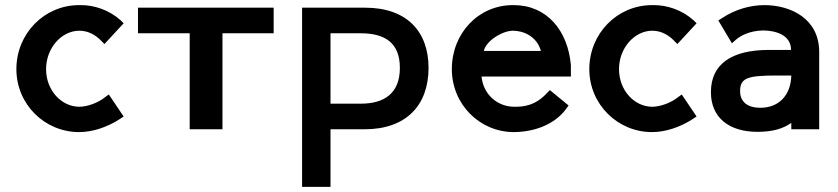

<svg xmlns="http://www.w3.org/2000/svg" viewBox="-20 -505 3272 750"><path d="M297 -485H289C153 -485 44 -374 44 -235C44 -97 155 11 289 11C341 11 399 -8 448 -40L463 -50L405 -136L390 -125C364 -104 322 -88 290 -88C220 -88 160 -152 160 -235C160 -317 220 -385 290 -385C325 -385 354 -368 375 -346L388 -333L463 -414L451 -426C405 -467 347 -485 297 -485Z M519 -375H721V0H849V-375H1049V-475H519Z M1160 -475V225H1271V0H1404C1568 0 1654 -95 1654 -240C1654 -381 1570 -475 1406 -475ZM1271 -100V-375H1389C1482 -375 1542 -339 1542 -240C1542 -141 1482 -100 1389 -100Z M1870 -306C1878 -345 1942 -385 1984 -385C2025 -385 2077 -363 2093 -306ZM2128 -153 2117 -142C2087 -109 2050 -88 1997 -88H1989C1925 -88 1868 -134 1861 -206H2210V-251C2198 -386 2116 -485 1987 -485H1983C1849 -485 1745 -375 1745 -235C1745 -98 1853 11 1988 11C2071 10 2147 -20 2191 -79L2201 -93Z M2535 -485H2527C2391 -485 2282 -374 2282 -235C2282 -97 2393 11 2527 11C2579 11 2637 -8 2686 -40L2701 -50L2643 -136L2628 -125C2602 -104 2560 -88 2528 -88C2458 -88 2398 -152 2398 -235C2398 -317 2458 -385 2528 -385C2563 -385 2592 -368 2613 -346L2626 -333L2701 -414L2689 -426C2643 -467 2585 -485 2535 -485Z M3071 -210C3069 -131 3021 -84 2950 -84C2900 -84 2871 -107 2871 -149C2871 -201 2901 -210 3014 -210ZM3180 -302C3180 -432 3069 -485 2966 -485C2914 -485 2854 -470 2800 -434L2786 -425L2839 -336L2856 -351C2871 -364 2907 -385 2960 -386C3009 -386 3070 -369 3070 -310H2984C2838 -310 2757 -255 2757 -145C2757 -47 2826 10 2939 10C2997 10 3039 -2 3071 -25V0H3180Z"/></svg>

Font: Mint Spirit
Style: Bold
Weight: 700
Designer: HARENDAL Hirwen
Foundry: Arkandis Digital Foundry.
Version: Version 1.004;FFEdit